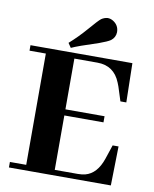

<svg xmlns="http://www.w3.org/2000/svg" viewBox="-86 -841 728 906"><g transform="rotate(10 278.0 -387.5)"><path d="M511.7 -398.4 507.8 -585.9H19.5V-559.6H97.7V-26.4H19.5V0H507.8L511.7 -187.5H483.4L460.9 -120.1Q435.5 -44.9 379.9 -30.3Q363.3 -26.4 344.7 -26.4H234.4V-287.1H421.9V-316.4H234.4V-559.6H344.7Q424.8 -559.6 455.1 -483.4Q459 -474.6 461.9 -465.8L483.4 -398.4ZM389.6 -675.8Q410.2 -691.4 411.1 -716.8Q411.1 -750 382.8 -767.6Q370.1 -775.4 356.4 -775.4Q340.8 -774.4 326.2 -764.6Q313.5 -754.9 273.4 -708Q235.4 -664.1 194.3 -627.9L209 -606.4Q237.3 -620.1 336.9 -652.3Q375 -666 389.6 -675.8Z"/></g></svg>

Font: Abhaya Libre ExtraBold
Style: Regular
Weight: 800
Designer: Pushpananda Ekanayake, Sol Matas, Pathum Egodawatta
Foundry: Mooniak
Version: Version 1.050 ; ttfautohint (v1.6)